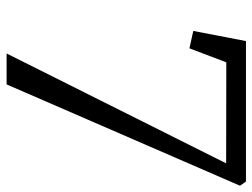

<svg xmlns="http://www.w3.org/2000/svg" viewBox="-114 -670 783 596"><g transform="rotate(90 278.0 -371.5)"><path d="M486.5 -681.5 173 -682 129.5 -567.5 75.5 -579.5 107 -743H543L556 -724.5L241.5 0H145.5Z"/></g></svg>

Font: Merriweather 28pt Light
Style: Italic
Weight: 300
Italic angle: -7.8°
Version: Version 2.101